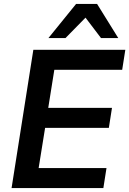

<svg xmlns="http://www.w3.org/2000/svg" viewBox="-20 -959 659 979"><path d="M39 0 150 -705H619L603 -603H257L226 -409H551L535 -307H210L177 -102H523L507 0ZM227 -765 368 -939H475L583 -765H495L416 -869L314 -765Z"/></svg>

Font: Nunito Sans 12pt
Style: Bold Italic
Weight: 700
Italic angle: -9°
Designer: Vernon Adams
Foundry: Vernon Adams
Version: Version 3.101;gftools[0.9.27]